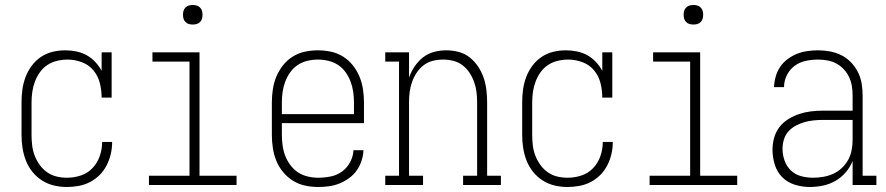

<svg xmlns="http://www.w3.org/2000/svg" viewBox="-20 -739 3540 767"><path d="M247 8Q221 8 195.5 2Q170 -4 148 -18Q126 -32 109.5 -52.5Q93 -73 83.5 -97.5Q74 -122 70 -148Q66 -174 66 -200V-330Q66 -356 69.5 -381.5Q73 -407 82 -431Q91 -455 106.5 -476Q122 -497 143.5 -511.5Q165 -526 190 -532Q215 -538 241 -538Q263 -538 285 -533.5Q307 -529 326 -518.5Q345 -508 360.5 -491.5Q376 -475 386 -456V-530H426V-349H386Q386 -378 379 -406.5Q372 -435 353.5 -457.5Q335 -480 307 -490.5Q279 -501 250 -501Q229 -501 208 -496Q187 -491 169.5 -479.5Q152 -468 139.5 -450.5Q127 -433 119.5 -413Q112 -393 109 -372Q106 -351 106 -330V-200Q106 -179 108.5 -158Q111 -137 118.5 -117.5Q126 -98 138.5 -80.5Q151 -63 168 -51Q185 -39 205.5 -34Q226 -29 247 -29Q276 -29 303 -38Q330 -47 349.5 -67.5Q369 -88 378.5 -115.5Q388 -143 388 -171Q388 -171 388 -171.5Q388 -172 388 -172H428Q428 -172 428 -171.5Q428 -171 428 -171Q428 -147 422.5 -123.5Q417 -100 406 -78.5Q395 -57 378 -40Q361 -23 340 -12Q319 -1 295 3.5Q271 8 247 8Z M575 0V-37H737V-493H589V-530H777V-37H925V0ZM750 -641Q742 -641 734.5 -643Q727 -645 721 -651Q715 -657 713 -664.5Q711 -672 711 -680Q711 -688 713 -695.5Q715 -703 721 -709Q727 -715 734.5 -717Q742 -719 750 -719Q758 -719 765.5 -717Q773 -715 779 -709Q785 -703 787 -695.5Q789 -688 789 -680Q789 -672 787 -664.5Q785 -657 779 -651Q773 -645 765.5 -643Q758 -641 750 -641Z M1251 8Q1225 8 1199 2.5Q1173 -3 1150.5 -17Q1128 -31 1111 -51.5Q1094 -72 1084 -96.5Q1074 -121 1070 -147.5Q1066 -174 1066 -200V-330Q1066 -356 1070 -382.5Q1074 -409 1084 -433Q1094 -457 1110.5 -478Q1127 -499 1149.5 -513Q1172 -527 1198 -532.5Q1224 -538 1250 -538Q1276 -538 1302 -532.5Q1328 -527 1350.5 -513Q1373 -499 1389.5 -478Q1406 -457 1416 -433Q1426 -409 1430 -382.5Q1434 -356 1434 -330V-247H1106V-200Q1106 -179 1109 -157.5Q1112 -136 1119.5 -116.5Q1127 -97 1140 -79.5Q1153 -62 1170.5 -50.5Q1188 -39 1209 -34Q1230 -29 1251 -29Q1276 -29 1301 -34Q1326 -39 1346 -53.5Q1366 -68 1378.5 -91Q1391 -114 1392 -139H1432Q1431 -117 1424 -96Q1417 -75 1404.5 -57.5Q1392 -40 1374 -27Q1356 -14 1336 -6Q1316 2 1294.5 5Q1273 8 1251 8ZM1106 -283H1394V-330Q1394 -351 1391 -372Q1388 -393 1380.5 -413Q1373 -433 1360.5 -450.5Q1348 -468 1330.5 -479.5Q1313 -491 1292 -496Q1271 -501 1250 -501Q1229 -501 1208 -496Q1187 -491 1169.5 -479.5Q1152 -468 1139.5 -450.5Q1127 -433 1119.5 -413Q1112 -393 1109 -372Q1106 -351 1106 -330Z M1519 0V-37H1574V-493H1519V-530H1614V-429Q1622 -452 1636 -473Q1650 -494 1669.5 -509.5Q1689 -525 1713.5 -531.5Q1738 -538 1763 -538Q1788 -538 1812.5 -531.5Q1837 -525 1856.5 -509.5Q1876 -494 1890 -473Q1904 -452 1912 -428.5Q1920 -405 1923 -380Q1926 -355 1926 -330V-37H1981V0H1830V-37H1886V-330Q1886 -351 1883.5 -371.5Q1881 -392 1874 -411.5Q1867 -431 1855.5 -448.5Q1844 -466 1827.5 -478.5Q1811 -491 1791 -496Q1771 -501 1750 -501Q1729 -501 1709 -496Q1689 -491 1672.5 -478.5Q1656 -466 1644.5 -448.5Q1633 -431 1626 -411.5Q1619 -392 1616.5 -371.5Q1614 -351 1614 -330V-37H1670V0Z M2247 8Q2221 8 2195.5 2Q2170 -4 2148 -18Q2126 -32 2109.5 -52.5Q2093 -73 2083.5 -97.5Q2074 -122 2070 -148Q2066 -174 2066 -200V-330Q2066 -356 2069.5 -381.5Q2073 -407 2082 -431Q2091 -455 2106.5 -476Q2122 -497 2143.5 -511.5Q2165 -526 2190 -532Q2215 -538 2241 -538Q2263 -538 2285 -533.5Q2307 -529 2326 -518.5Q2345 -508 2360.5 -491.5Q2376 -475 2386 -456V-530H2426V-349H2386Q2386 -378 2379 -406.5Q2372 -435 2353.5 -457.5Q2335 -480 2307 -490.5Q2279 -501 2250 -501Q2229 -501 2208 -496Q2187 -491 2169.5 -479.5Q2152 -468 2139.5 -450.5Q2127 -433 2119.5 -413Q2112 -393 2109 -372Q2106 -351 2106 -330V-200Q2106 -179 2108.5 -158Q2111 -137 2118.5 -117.5Q2126 -98 2138.5 -80.5Q2151 -63 2168 -51Q2185 -39 2205.5 -34Q2226 -29 2247 -29Q2276 -29 2303 -38Q2330 -47 2349.5 -67.5Q2369 -88 2378.5 -115.5Q2388 -143 2388 -171Q2388 -171 2388 -171.5Q2388 -172 2388 -172H2428Q2428 -172 2428 -171.5Q2428 -171 2428 -171Q2428 -147 2422.5 -123.5Q2417 -100 2406 -78.5Q2395 -57 2378 -40Q2361 -23 2340 -12Q2319 -1 2295 3.5Q2271 8 2247 8Z M2575 0V-37H2737V-493H2589V-530H2777V-37H2925V0ZM2750 -641Q2742 -641 2734.5 -643Q2727 -645 2721 -651Q2715 -657 2713 -664.5Q2711 -672 2711 -680Q2711 -688 2713 -695.5Q2715 -703 2721 -709Q2727 -715 2734.5 -717Q2742 -719 2750 -719Q2758 -719 2765.5 -717Q2773 -715 2779 -709Q2785 -703 2787 -695.5Q2789 -688 2789 -680Q2789 -672 2787 -664.5Q2785 -657 2779 -651Q2773 -645 2765.5 -643Q2758 -641 2750 -641Z M3215 8Q3185 8 3155.5 -1Q3126 -10 3105 -31Q3084 -52 3075 -81.5Q3066 -111 3066 -141Q3066 -165 3072.5 -188.5Q3079 -212 3093.5 -231Q3108 -250 3129 -263Q3150 -276 3172.5 -283.5Q3195 -291 3219 -294Q3243 -297 3268 -297H3386V-358Q3386 -377 3383 -395.5Q3380 -414 3372 -431Q3364 -448 3351 -462Q3338 -476 3321.5 -485Q3305 -494 3286 -497.5Q3267 -501 3248 -501Q3224 -501 3199.5 -496Q3175 -491 3155 -476.5Q3135 -462 3123.5 -439Q3112 -416 3112 -391H3072Q3073 -413 3079 -434Q3085 -455 3097 -472.5Q3109 -490 3126.5 -503Q3144 -516 3164 -524Q3184 -532 3205.5 -535Q3227 -538 3248 -538Q3272 -538 3296 -533.5Q3320 -529 3341 -518.5Q3362 -508 3379 -490.5Q3396 -473 3407 -451.5Q3418 -430 3422 -406Q3426 -382 3426 -358V-37H3481V0H3386V-96Q3376 -71 3358.5 -50.5Q3341 -30 3317.5 -16.5Q3294 -3 3267.5 2.5Q3241 8 3215 8ZM3227 -29Q3248 -29 3268.5 -32.5Q3289 -36 3308 -44.5Q3327 -53 3342.5 -67.5Q3358 -82 3368 -100Q3378 -118 3382 -138.5Q3386 -159 3386 -180V-260H3268Q3249 -260 3230 -258Q3211 -256 3193.5 -251Q3176 -246 3159 -237Q3142 -228 3129.5 -214Q3117 -200 3111.5 -181.5Q3106 -163 3106 -145Q3106 -121 3114 -98Q3122 -75 3139 -58.5Q3156 -42 3179.5 -35.5Q3203 -29 3227 -29Z"/></svg>

Font: Iosevka Slab Extralight
Style: Regular
Weight: 200
Monospace: yes
Designer: Belleve Invis
Foundry: Belleve Invis
Version: Version 11.1.1; ttfautohint (v1.8.3)